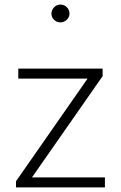

<svg xmlns="http://www.w3.org/2000/svg" viewBox="-20 -820 529 840"><path d="M50 0ZM439 -44V0H50V-27L363 -476H60V-520H429V-487L120 -44ZM205 -760Q205 -776 216.5 -788Q228 -800 244 -800Q261 -800 272.5 -788.5Q284 -777 284 -760Q284 -745 272 -733.5Q260 -722 244 -722Q228 -722 216.5 -733.5Q205 -745 205 -760Z"/></svg>

Font: Martel Sans ExtraLight
Style: Regular
Weight: 275
Designer: Dan Reynolds and Mathieu Réguer
Foundry: Dan Reynolds and Mathieu Réguer
Version: Version 1.002; ttfautohint (v1.1) -l 5 -r 5 -G 72 -x 0 -D la